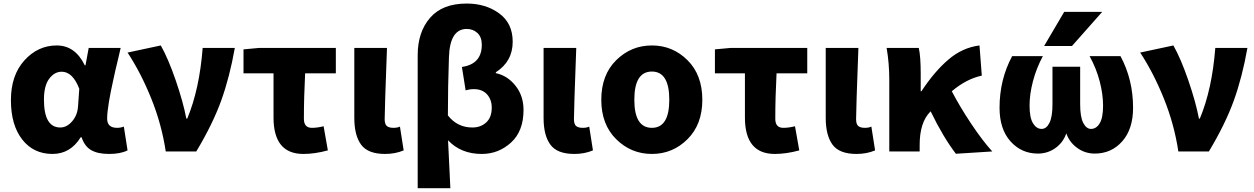

<svg xmlns="http://www.w3.org/2000/svg" viewBox="-20 -833 6898 1056"><path d="M268.6 13.7Q164.1 13.7 102.1 -65.9Q40 -145.5 40 -282.2Q40 -418.9 114.3 -501Q188.5 -583 292 -583Q393.6 -583 446.3 -473.6H450.2L467.8 -569.3H643.6Q640.6 -554.7 630.4 -512.2Q620.1 -469.7 615.2 -448.7Q610.4 -427.7 602.1 -389.2Q593.8 -350.6 588.9 -326.7Q584 -302.7 579.1 -272.9Q574.2 -243.2 571.8 -220.7Q569.3 -198.2 569.3 -180.7Q569.3 -129.9 624 -129.9Q643.6 -129.9 661.1 -136.7L681.6 -5.9Q642.6 13.7 580.1 13.7Q517.6 13.7 481.4 -7.3Q445.3 -28.3 428.7 -78.1H423.8Q367.2 13.7 268.6 13.7ZM311.5 -131.8Q347.7 -131.8 377 -166Q406.2 -200.2 409.2 -248L416 -344.7Q379.9 -438.5 319.3 -438.5Q279.3 -438.5 250.5 -399.9Q221.7 -361.3 221.7 -285.2Q221.7 -131.8 311.5 -131.8Z M1059.6 0H891.6Q869.1 -149.4 812 -291Q754.9 -432.6 681.6 -543.9L864.3 -583Q905.3 -510.7 946.3 -391.6Q987.3 -272.5 1004.9 -180.7H1009.8Q1077.1 -341.8 1094.7 -569.3H1271.5Q1243.2 -409.2 1196.8 -280.3Q1150.4 -151.4 1059.6 0Z M1648.4 13.7Q1484.4 13.7 1484.4 -186.5V-429.7H1319.3V-561.5L1404.3 -569.3H1827.1V-429.7H1658.2Q1651.4 -296.9 1651.4 -179.7Q1651.4 -129.9 1695.3 -129.9Q1725.6 -129.9 1759.8 -138.7L1783.2 -5.9Q1711.9 13.7 1648.4 13.7Z M2097.7 13.7Q2003.9 13.7 1966.3 -37.1Q1928.7 -87.9 1928.7 -184.6V-569.3H2108.4Q2095.7 -229.5 2095.7 -177.7Q2095.7 -150.4 2107.4 -140.1Q2119.1 -129.9 2144.5 -129.9Q2165 -129.9 2179.7 -136.7L2200.2 -5.9Q2154.3 13.7 2097.7 13.7Z M2277.3 202.1V-529.3Q2277.3 -656.2 2345.2 -734.9Q2413.1 -813.5 2546.9 -813.5Q2651.4 -813.5 2725.6 -759.3Q2799.8 -705.1 2799.8 -603.5Q2799.8 -495.1 2707 -435.5V-430.7Q2771.5 -417 2815.4 -361.3Q2859.4 -305.7 2859.4 -228.5Q2859.4 -111.3 2790.5 -48.8Q2721.7 13.7 2629.9 13.7Q2514.6 13.7 2444.3 -61.5Q2449.2 34.2 2457 202.1ZM2578.1 -131.8Q2624 -131.8 2654.3 -159.7Q2684.6 -187.5 2684.6 -241.2Q2684.6 -285.2 2658.7 -314Q2632.8 -342.8 2585.9 -342.8Q2563.5 -342.8 2541 -335.9L2520.5 -464.8Q2629.9 -480.5 2629.9 -586.9Q2629.9 -628.9 2606 -651.4Q2582 -673.8 2546.9 -673.8Q2454.1 -673.8 2449.2 -518.6Q2443.4 -357.4 2443.4 -198.2Q2495.1 -131.8 2578.1 -131.8Z M3138.7 13.7Q3044.9 13.7 3007.3 -37.1Q2969.7 -87.9 2969.7 -184.6V-569.3H3149.4Q3136.7 -229.5 3136.7 -177.7Q3136.7 -150.4 3148.4 -140.1Q3160.2 -129.9 3185.5 -129.9Q3206.1 -129.9 3220.7 -136.7L3241.2 -5.9Q3195.3 13.7 3138.7 13.7Z M3287.1 -284.2Q3287.1 -420.9 3369.1 -502Q3451.2 -583 3565.4 -583Q3679.7 -583 3761.2 -502Q3842.8 -420.9 3842.8 -284.2Q3842.8 -148.4 3761.2 -67.4Q3679.7 13.7 3565.4 13.7Q3451.2 13.7 3369.1 -67.4Q3287.1 -148.4 3287.1 -284.2ZM3565.4 -129.9Q3661.1 -129.9 3661.1 -284.2Q3661.1 -439.5 3565.4 -439.5Q3468.8 -439.5 3468.8 -284.2Q3468.8 -129.9 3565.4 -129.9Z M4241.2 13.7Q4077.1 13.7 4077.1 -186.5V-429.7H3912.1V-561.5L3997.1 -569.3H4419.9V-429.7H4251Q4244.1 -296.9 4244.1 -179.7Q4244.1 -129.9 4288.1 -129.9Q4318.4 -129.9 4352.5 -138.7L4376 -5.9Q4304.7 13.7 4241.2 13.7Z M4690.4 13.7Q4596.7 13.7 4559.1 -37.1Q4521.5 -87.9 4521.5 -184.6V-569.3H4701.2Q4688.5 -229.5 4688.5 -177.7Q4688.5 -150.4 4700.2 -140.1Q4711.9 -129.9 4737.3 -129.9Q4757.8 -129.9 4772.5 -136.7L4793 -5.9Q4747.1 13.7 4690.4 13.7Z M5437.5 0 5237.3 12.7Q5166 -81.1 5098.6 -220.7L5096.7 -218.8Q5038.1 -160.2 5038.1 -35.2V0H4871.1V-391.6Q4871.1 -486.3 4856.4 -569.3H5033.2Q5043.9 -524.4 5043.9 -426.8V-331.1H5047.9Q5119.1 -439.5 5196.3 -505.4Q5273.4 -571.3 5367.2 -583L5379.9 -417Q5295.9 -399.4 5214.8 -331.1Q5259.8 -245.1 5321.3 -152.8Q5382.8 -60.5 5437.5 0Z M6001 11.7Q5944.3 11.7 5899.4 -23.4Q5860.4 -53.7 5844.7 -99.6Q5829.1 -53.7 5791 -23.4Q5746.1 11.7 5688.5 11.7Q5597.7 11.7 5537.6 -55.7Q5477.5 -123 5477.5 -240.2Q5477.5 -395.5 5546.9 -524.4H5715.8Q5679.7 -457 5661.1 -385.7Q5642.6 -314.5 5642.6 -252Q5642.6 -185.5 5661.6 -154.8Q5680.7 -124 5709 -124Q5735.4 -124 5752 -157.2Q5768.6 -190.4 5768.6 -258.8V-465.8H5920.9V-258.8Q5920.9 -189.5 5938 -156.7Q5955.1 -124 5980.5 -124Q6009.8 -124 6028.3 -154.8Q6046.9 -185.5 6046.9 -252Q6046.9 -314.5 6028.3 -385.7Q6009.8 -457 5972.7 -524.4H6142.6Q6211.9 -395.5 6211.9 -240.2Q6211.9 -123 6152.3 -55.7Q6092.8 11.7 6001 11.7ZM6042 -767.6 5876 -580.1H5722.7L5833 -767.6Z M6628.9 0H6460.9Q6438.5 -149.4 6381.3 -291Q6324.2 -432.6 6251 -543.9L6433.6 -583Q6474.6 -510.7 6515.6 -391.6Q6556.6 -272.5 6574.2 -180.7H6579.1Q6646.5 -341.8 6664.1 -569.3H6840.8Q6812.5 -409.2 6766.1 -280.3Q6719.7 -151.4 6628.9 0Z"/></svg>

Font: Gen Shin Gothic Heavy
Style: Bold
Weight: 900
Designer: [Source Han Sans]
Ryoko NISHIZUKA  (kana & ideographs); Paul D. Hunt (Latin, Greek & Cyrillic); Wenlong ZHANG  (bopomofo
Version: Version 1.002.20150607